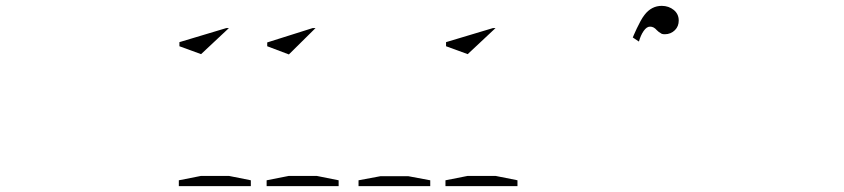

<svg xmlns="http://www.w3.org/2000/svg" viewBox="-20 -636 2885 656"><path d="M837 -20C837 -20 762 -35 762 -35C762 -35 667 -35 667 -35C667 -35 591 -20 591 -20C591 -20 591 0 591 0C591 0 837 0 837 0C837 0 837 -20 837 -20ZM667 -451C667 -451 762 -540 762 -540C762 -540 753 -540 753 -540C753 -540 593 -492 593 -492C593 -492 593 -478 593 -478C593 -478 667 -451 667 -451Z M1375 -34C1375 -34 1280 -34 1280 -34C1280 -34 1205 -20 1205 -20C1205 -20 1205 0 1205 0C1205 0 1450 0 1450 0C1450 0 1450 -20 1450 -20C1450 -20 1375 -34 1375 -34ZM1062 -35C1062 -35 967 -35 967 -35C967 -35 891 -20 891 -20C891 -20 891 0 891 0C891 0 1137 0 1137 0C1137 0 1137 -20 1137 -20C1137 -20 1062 -35 1062 -35ZM967 -450C967 -450 1058 -540 1058 -540C1058 -540 1048 -540 1048 -540C1048 -540 893 -491 893 -491C893 -491 893 -478 893 -478C893 -478 967 -450 967 -450Z M1748 -20C1748 -20 1673 -35 1673 -35C1673 -35 1578 -35 1578 -35C1578 -35 1502 -20 1502 -20C1502 -20 1502 0 1502 0C1502 0 1748 0 1748 0C1748 0 1748 -20 1748 -20ZM1578 -451C1578 -451 1673 -540 1673 -540C1673 -540 1664 -540 1664 -540C1664 -540 1504 -492 1504 -492C1504 -492 1504 -478 1504 -478C1504 -478 1578 -451 1578 -451Z M2142 -508C2142 -508 2163 -494 2163 -494C2163 -494 2163 -494 2163 -494C2167 -508 2172 -520 2179 -530C2186 -540 2193 -545 2201 -545C2201 -545 2201 -545 2201 -545C2210 -545 2217 -541 2224 -533C2224 -533 2224 -533 2224 -533C2229 -528 2233 -525 2237 -523C2240 -520 2245 -519 2252 -519C2252 -519 2252 -519 2252 -519C2265 -519 2277 -524 2286 -533C2295 -542 2299 -553 2299 -566C2299 -566 2299 -566 2299 -566C2299 -581 2293 -593 2282 -602C2271 -611 2257 -616 2241 -616C2241 -616 2241 -616 2241 -616C2218 -616 2198 -606 2182 -585C2165 -564 2142 -508 2142 -508Z"/></svg>

Font: Only Serifs
Style: Regular
Weight: 500
Designer: Matt LaGrandeur
Version: Version 0.001